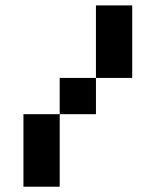

<svg xmlns="http://www.w3.org/2000/svg" viewBox="-20 -704 587 724"><path d="M341.8 -683.6H478.5V-410.2H341.8ZM68.4 -273.4H205.1V0H68.4ZM341.8 -273.4H205.1V-410.2H341.8Z"/></svg>

Font: DatCub
Style: Bold
Weight: 700
Designer: GGBot
Version: 1.00